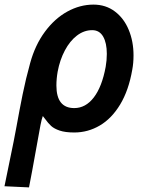

<svg xmlns="http://www.w3.org/2000/svg" viewBox="-42 -569 662 834"><path d="M-22.5 240 17.5 44.5 29.5 -18.5Q43 -93.5 56.5 -160Q70 -226.5 89 -295Q110.5 -373.5 153 -431Q195.5 -488.5 250.5 -518.8Q305.5 -549 364 -549Q417.5 -549 457 -519.2Q496.5 -489.5 517.2 -439.2Q538 -389 538 -328.5Q538 -295 532.5 -266Q517 -176.5 480 -115.2Q443 -54 391.5 -23.8Q340 6.5 280.5 6.5Q241.5 6.5 217.2 -1.8Q193 -10 180 -22Q167 -34 153 -53.5L144 -65Q139 -52 133.8 -25.5Q128.5 1 117 67Q95 190 84 245ZM417 -278.5Q422 -307 422 -335Q422 -382.5 406 -410.2Q390 -438 358.5 -438Q323 -438 292.2 -414.5Q261.5 -391 239.8 -350Q218 -309 208.5 -258Q203 -227 203 -197.5Q203 -99.5 280.5 -99.5Q330 -99.5 365.5 -145.8Q401 -192 417 -278.5Z"/></svg>

Font: JuliaMono ExtraBold
Style: Italic
Weight: 800
Italic angle: -9°
Monospace: yes
Designer: cormullion
Foundry: corm
Version: Version 0.057; ttfautohint (v1.8.4)